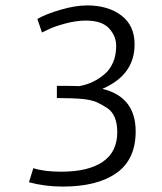

<svg xmlns="http://www.w3.org/2000/svg" viewBox="-20 -686 600 709"><path d="M190 -324V-369Q245 -369 273 -368Q328 -378 368 -414Q385 -428 397 -454.5Q409 -481 409 -517Q409 -553 382.5 -581.5Q356 -610 297 -610Q261 -610 220.5 -599Q180 -588 158 -577L135 -566L118 -616Q149 -634 203.5 -650Q258 -666 302 -666Q379 -666 428 -629Q477 -592 477 -522Q477 -409 358 -358Q481 -328 481 -201Q481 -97 410 -47Q339 3 212 3Q146 3 87 -13L103 -65Q143 -52 206 -52Q306 -52 359.5 -88.5Q413 -125 413 -198Q413 -262 376 -287Q356 -300 338.5 -308Q321 -316 290 -320Q250 -324 190 -324Z"/></svg>

Font: Antic Slab
Style: Regular
Weight: 400
Designer: Santiago Orozco
Foundry: Santiago Orozco
Version: Version 001.001